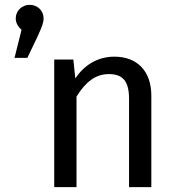

<svg xmlns="http://www.w3.org/2000/svg" viewBox="-20 -773 735 793"><path d="M103 -753C71 -753 45 -729 45 -697C45 -680 53 -664 69 -650L40 -534H93L134 -620C154 -663 160 -680 160 -697C160 -729 135 -753 103 -753ZM452 -539C385 -539 328 -505 291 -449L283 -527H204V0H296V-374C333 -434 374 -467 430 -467C485 -467 513 -440 513 -365V0H605V-378C605 -478 548 -539 452 -539Z"/></svg>

Font: Fira Sans
Style: Regular
Weight: 400
Designer: Carrois Corporate & Edenspiekermann AG
Foundry: Carrois Corporate GbR & Edenspiekermann AG
Version: Version 4.203